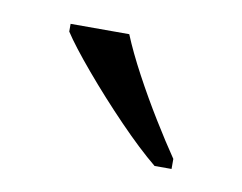

<svg xmlns="http://www.w3.org/2000/svg" viewBox="-35 -809 309 245"><g transform="rotate(10 119.5 -686.0)"><path d="M177 -606Q155 -624 127.5 -652.5Q100 -681 75.5 -710Q51 -739 40 -756V-766H116Q125 -744 139.5 -717Q154 -690 170 -664Q186 -638 199 -619V-606Z"/></g></svg>

Font: Noto Serif Hebrew SemiCondensed Light
Style: Regular
Weight: 300
Width: 4
Designer: Monotype Design Team
Foundry: Monotype Imaging Inc.
Version: Version 2.004; ttfautohint (v1.8.4.7-5d5b)